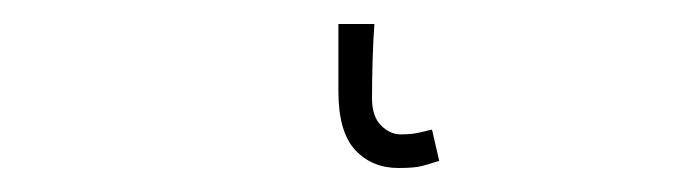

<svg xmlns="http://www.w3.org/2000/svg" viewBox="-20 48 572 160"><path d="M312 188Q290 188 276 173Q262 158 262 124V68H292Q291 81 290.5 98.5Q290 116 290 130Q290 145 297.5 152.5Q305 160 314 160Q319 160 323.5 159.5Q328 159 340 156L346 182Q337 185 331 186.5Q325 188 312 188Z"/></svg>

Font: SourceSans3VF
Style: Regular
Weight: 200
Designer: Paul D. Hunt
Foundry: Adobe
Version: Version 3.052;hotconv 1.1.0;makeotfexe 2.6.0